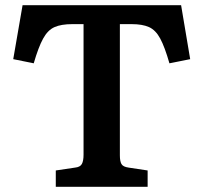

<svg xmlns="http://www.w3.org/2000/svg" viewBox="-20 -720 783 740"><path d="M195 0V-63L269 -74Q289 -76 295.5 -88Q302 -100 302 -124V-627H259Q216 -627 190 -615.5Q164 -604 146 -571Q128 -538 110 -476L31 -492L67 -700H678L713 -492L633 -476Q615 -539 597.5 -571.5Q580 -604 554.5 -615.5Q529 -627 487 -627H442V-121Q442 -99 448 -88Q454 -77 476 -74L549 -63V0Z"/></svg>

Font: Literata SemiBold
Style: Regular
Weight: 600
Designer: Latin by Veronika Burian and Jose Scaglione. Greek by Irene Vlachou. Cyrillic by Vera Evstafieva.
Foundry: TypeTogether
Version: Version 3.103; ttfautohint (v1.8.4.7-5d5b);gftools[0.9.29]